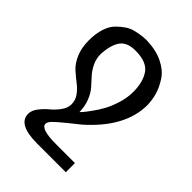

<svg xmlns="http://www.w3.org/2000/svg" viewBox="-213 -633 935 935"><g transform="rotate(45 254.5 -165.5)"><path d="M239 -532Q304 -530 350.5 -507Q397 -484 420 -448.5Q443 -413 452.5 -380Q462 -347 463 -312Q463 -158 304 -18L249 26Q207 60 191.5 76Q176 92 176 104Q176 138 283 138H413V201H215Q82 201 82 129Q82 106 100.5 82Q119 58 140.5 40.5Q162 23 180.5 -2Q199 -27 199 -52Q199 -81 182.5 -103.5Q166 -126 142.5 -144Q119 -162 95 -183.5Q71 -205 54.5 -243Q38 -281 38 -333Q38 -379 49.5 -414.5Q61 -450 81.5 -470.5Q102 -491 122.5 -504.5Q143 -518 169 -523.5Q195 -529 209.5 -530.5Q224 -532 239 -532ZM234 -458Q177 -458 153.5 -425Q130 -392 126 -328Q126 -295 139 -267.5Q152 -240 170.5 -220Q189 -200 207.5 -179Q226 -158 239 -126Q252 -94 253 -53Q258 -58 265.5 -66.5Q273 -75 293 -102.5Q313 -130 328.5 -158.5Q344 -187 356.5 -228Q369 -269 369 -307Q369 -376 340.5 -417Q312 -458 234 -458Z"/></g></svg>

Font: ColatingCofangSans
Style: Regular
Weight: 400
Foundry: GNU
Version: Version 412.227;June 27, 2022;FontCreator 11.0.0.2412 32-bit